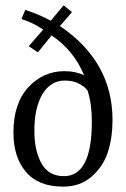

<svg xmlns="http://www.w3.org/2000/svg" viewBox="-20 -687 468 715"><path d="M121 -492 87 -515 141 -577Q98 -605 60 -616L74 -650Q117 -637 169 -610L217 -667L248 -642Q222 -611 203 -590Q399 -458 399 -240Q399 -175 382 -121.5Q365 -68 322 -30Q279 8 215 8Q123 8 76.5 -47Q30 -102 30 -193Q30 -302 85.5 -362Q141 -422 220 -422Q261 -422 293 -407Q254 -501 172 -555ZM218 -31Q322 -31 322 -234Q322 -302 306 -350Q297 -363 275 -375Q253 -387 221 -387Q169 -387 138.5 -337Q108 -287 108 -199Q108 -126 134.5 -78.5Q161 -31 218 -31Z"/></svg>

Font: Aikya
Style: Regular
Weight: 400
Designer: Neelakash Kshetrimayum (Latin subset based on Merriweather by Eben Sorkin)
Foundry: Brand New Type
Version: Version 1.00 b005